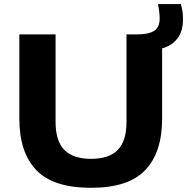

<svg xmlns="http://www.w3.org/2000/svg" viewBox="-20 -908 914 938"><path d="M425 9.5Q239.5 9.5 157 -77.2Q74.5 -164 74.5 -328V-740H251.5V-313Q251.5 -219 294.5 -175.5Q337.5 -132 425 -132Q512.5 -132 555.2 -175.5Q598 -219 598 -313V-740H651Q705.5 -740 732.8 -757.2Q760 -774.5 760 -817.5Q760 -847 752 -888H863.5Q870 -866 872 -848.5Q874 -831 874 -813Q874 -756.5 847.2 -720.8Q820.5 -685 772 -671.5V-328Q772 -164 689.8 -77.2Q607.5 9.5 425 9.5Z"/></svg>

Font: Encode Sans Expanded Expanded
Style: Bold
Weight: 700
Width: 7
Designer: Multiple Designers
Foundry: Impallari Type
Version: Version 3.000; ttfautohint (v1.8.3) -l 8 -r 50 -G 200 -x 14 